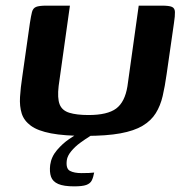

<svg xmlns="http://www.w3.org/2000/svg" viewBox="-20 -480 667 681"><path d="M571 -217Q565 -174 557 -139.5Q549 -105 532.5 -78.5Q516 -52 486 -34Q456 -16 407 -7Q358 2 283 2Q208 2 161 -7Q114 -16 89.5 -34Q65 -52 57 -77.5Q49 -103 51 -136Q53 -169 59 -208L86 -398Q90 -424 93.5 -437.5Q97 -451 108 -455.5Q119 -460 145 -460H228L188 -175Q183 -132 191.5 -110Q200 -88 226 -80Q252 -72 294 -72Q361 -72 392 -95Q423 -118 432 -174L472 -460H554Q580 -460 590 -455.5Q600 -451 600.5 -437.5Q601 -424 597 -398ZM243 181Q206 181 186.5 172.5Q167 164 161 147Q155 130 158 105Q162 76 182 52.5Q202 29 225.5 13Q249 -3 265 -11H326Q317 -8 300 2.5Q283 13 264.5 26.5Q246 40 232.5 56.5Q219 73 217 88Q213 118 228 126Q243 134 269 134Q287 134 295.5 133.5Q304 133 308 132.5Q312 132 314 132Q311 149 305.5 160Q300 171 286 176Q272 181 243 181Z"/></svg>

Font: Genos SemiBold
Style: Italic
Weight: 600
Italic angle: -8°
Version: Version 1.010